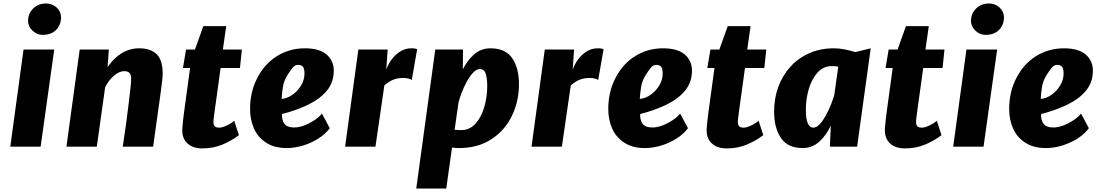

<svg xmlns="http://www.w3.org/2000/svg" viewBox="-20 -841 6314 1101"><path d="M39 0 115 -557H291L213 0ZM224 -641Q192 -641 166.5 -665Q141 -689 141 -721Q141 -763 170 -792Q199 -821 244 -821Q280 -821 305 -797.8Q330 -774.5 330 -742Q330 -698 301.8 -669.5Q273.5 -641 224 -641Z M361 0 437 -557H604L597 -456Q631 -507 677.2 -535.5Q723.5 -564 778 -564Q844 -564 878.5 -530Q913 -496 913 -417Q913 -406 909.8 -377.2Q906.5 -348.5 901.8 -313.8Q897 -279 893 -250Q891.5 -240 887.8 -213Q884 -186 879.2 -151.2Q874.5 -116.5 869.8 -83Q865 -49.5 861.8 -26.5Q858.5 -3.5 858 0H684Q695.5 -75 703.8 -137.2Q712 -199.5 718 -249Q724 -299.5 727.8 -333.2Q731.5 -367 732 -385Q733 -411.5 723 -422.2Q713 -433 692 -433Q665 -433 634.5 -407.8Q604 -382.5 583 -341L535 0Z M1140 10Q1087 10 1056 -17.5Q1025 -45 1025 -95Q1025 -99.5 1026.5 -116.5Q1028 -133.5 1030.2 -154.8Q1032.5 -176 1035 -194L1070 -451H1029L1047 -557H1098L1146 -691H1277L1258 -557H1367L1356 -451H1245Q1233.5 -367.5 1226 -313.2Q1218.5 -259 1214 -227.2Q1209.5 -195.5 1207.5 -179Q1205.5 -162.5 1204.8 -155Q1204 -147.5 1204 -141Q1204 -126 1211 -117.5Q1218 -109 1238 -109Q1254 -109 1280.8 -121.5Q1307.5 -134 1323 -149L1350 -66Q1311 -36 1258.2 -13Q1205.5 10 1140 10Z M1625 8Q1552 8 1506 -23Q1458 -54 1436 -104.8Q1414 -155.5 1414 -216Q1414 -315.5 1456 -395Q1497.5 -475.5 1569.2 -519.8Q1641 -564 1728 -564Q1812 -564 1853 -528.2Q1894 -492.5 1894 -436Q1894 -369 1854.5 -321.2Q1815 -273.5 1747.8 -241Q1680.5 -208.5 1597 -187V-173Q1600 -141 1616 -125.5Q1632 -110 1668 -110Q1695.5 -110 1727 -122.5Q1758.5 -135 1785.5 -153.5Q1812.5 -172 1826 -190L1871 -106Q1846.5 -72.5 1806 -46.8Q1765.5 -21 1718 -6.5Q1670.5 8 1625 8ZM1595 -274Q1626 -276 1656.2 -297Q1686.5 -318 1706.2 -350.5Q1726 -383 1726 -419Q1726 -445.5 1717.8 -457.2Q1709.5 -469 1689 -469Q1671 -469 1657.5 -452Q1644 -435 1628 -410Q1607 -376.5 1601.5 -338Q1596 -299.5 1595 -274Z M1959 0 2035 -557H2203L2195 -441Q2206 -473.5 2227 -501.5Q2248 -529.5 2276.5 -546.8Q2305 -564 2338 -564Q2364.5 -564 2372 -558L2341 -381Q2337.5 -387 2322.5 -390.5Q2307.5 -394 2293 -394Q2261 -394 2235.8 -384.2Q2210.5 -374.5 2184 -351L2133 0Z M2367 240 2476 -557H2635L2634 -443Q2659 -494 2698.5 -529Q2738 -564 2792 -564Q2879 -564 2917.5 -507Q2956 -450 2956 -357Q2956 -262.5 2917 -180Q2878 -96 2800 -44Q2722 8 2613 8Q2593 8 2572 5L2539 240ZM2625 -95Q2673 -95 2707 -132Q2740 -169 2757 -227Q2774 -285 2774 -347Q2774 -388.5 2765.8 -416.8Q2757.5 -445 2731 -445Q2712 -445 2692.5 -424Q2673 -403 2656 -371.5Q2639 -340 2626.8 -307.5Q2614.5 -275 2609 -252L2587 -97Q2594 -96.5 2603.5 -95.8Q2613 -95 2625 -95Z M3028 0 3104 -557H3272L3264 -441Q3275 -473.5 3296 -501.5Q3317 -529.5 3345.5 -546.8Q3374 -564 3407 -564Q3433.5 -564 3441 -558L3410 -381Q3406.5 -387 3391.5 -390.5Q3376.5 -394 3362 -394Q3330 -394 3304.8 -384.2Q3279.5 -374.5 3253 -351L3202 0Z M3679 8Q3606 8 3560 -23Q3512 -54 3490 -104.8Q3468 -155.5 3468 -216Q3468 -315.5 3510 -395Q3551.5 -475.5 3623.2 -519.8Q3695 -564 3782 -564Q3866 -564 3907 -528.2Q3948 -492.5 3948 -436Q3948 -369 3908.5 -321.2Q3869 -273.5 3801.8 -241Q3734.5 -208.5 3651 -187V-173Q3654 -141 3670 -125.5Q3686 -110 3722 -110Q3749.5 -110 3781 -122.5Q3812.5 -135 3839.5 -153.5Q3866.5 -172 3880 -190L3925 -106Q3900.5 -72.5 3860 -46.8Q3819.5 -21 3772 -6.5Q3724.5 8 3679 8ZM3649 -274Q3680 -276 3710.2 -297Q3740.5 -318 3760.2 -350.5Q3780 -383 3780 -419Q3780 -445.5 3771.8 -457.2Q3763.5 -469 3743 -469Q3725 -469 3711.5 -452Q3698 -435 3682 -410Q3661 -376.5 3655.5 -338Q3650 -299.5 3649 -274Z M4147 10Q4094 10 4063 -17.5Q4032 -45 4032 -95Q4032 -99.5 4033.5 -116.5Q4035 -133.5 4037.2 -154.8Q4039.5 -176 4042 -194L4077 -451H4036L4054 -557H4105L4153 -691H4284L4265 -557H4374L4363 -451H4252Q4240.5 -367.5 4233 -313.2Q4225.5 -259 4221 -227.2Q4216.5 -195.5 4214.5 -179Q4212.5 -162.5 4211.8 -155Q4211 -147.5 4211 -141Q4211 -126 4218 -117.5Q4225 -109 4245 -109Q4261 -109 4287.8 -121.5Q4314.5 -134 4330 -149L4357 -66Q4318 -36 4265.2 -13Q4212.5 10 4147 10Z M4583 8Q4497 8 4458 -50Q4419 -108 4419 -201Q4419 -278 4443.5 -344Q4468 -410 4513.5 -459.5Q4559 -509 4622 -536.5Q4685 -564 4762 -564Q4791.5 -564 4824.8 -557.5Q4858 -551 4884 -542L4973 -564L4895 0H4739L4744 -121Q4720 -67 4679 -29.5Q4638 8 4583 8ZM4644 -109Q4662.5 -109 4681 -129.2Q4699.5 -149.5 4716 -179.8Q4732.5 -210 4745 -241.5Q4757.5 -273 4764 -296L4787 -459Q4773.5 -462 4750 -462Q4702 -462 4669 -426Q4635.5 -389.5 4618.2 -331.5Q4601 -273.5 4601 -211Q4601 -109 4644 -109Z M5169 10Q5116 10 5085 -17.5Q5054 -45 5054 -95Q5054 -99.5 5055.5 -116.5Q5057 -133.5 5059.2 -154.8Q5061.5 -176 5064 -194L5099 -451H5058L5076 -557H5127L5175 -691H5306L5287 -557H5396L5385 -451H5274Q5262.5 -367.5 5255 -313.2Q5247.5 -259 5243 -227.2Q5238.5 -195.5 5236.5 -179Q5234.5 -162.5 5233.8 -155Q5233 -147.5 5233 -141Q5233 -126 5240 -117.5Q5247 -109 5267 -109Q5283 -109 5309.8 -121.5Q5336.5 -134 5352 -149L5379 -66Q5340 -36 5287.2 -13Q5234.5 10 5169 10Z M5446 0 5522 -557H5698L5620 0ZM5631 -641Q5599 -641 5573.5 -665Q5548 -689 5548 -721Q5548 -763 5577 -792Q5606 -821 5651 -821Q5687 -821 5712 -797.8Q5737 -774.5 5737 -742Q5737 -698 5708.8 -669.5Q5680.5 -641 5631 -641Z M5978 8Q5905 8 5859 -23Q5811 -54 5789 -104.8Q5767 -155.5 5767 -216Q5767 -315.5 5809 -395Q5850.5 -475.5 5922.2 -519.8Q5994 -564 6081 -564Q6165 -564 6206 -528.2Q6247 -492.5 6247 -436Q6247 -369 6207.5 -321.2Q6168 -273.5 6100.8 -241Q6033.5 -208.5 5950 -187V-173Q5953 -141 5969 -125.5Q5985 -110 6021 -110Q6048.5 -110 6080 -122.5Q6111.5 -135 6138.5 -153.5Q6165.5 -172 6179 -190L6224 -106Q6199.5 -72.5 6159 -46.8Q6118.5 -21 6071 -6.5Q6023.5 8 5978 8ZM5948 -274Q5979 -276 6009.2 -297Q6039.5 -318 6059.2 -350.5Q6079 -383 6079 -419Q6079 -445.5 6070.8 -457.2Q6062.5 -469 6042 -469Q6024 -469 6010.5 -452Q5997 -435 5981 -410Q5960 -376.5 5954.5 -338Q5949 -299.5 5948 -274Z"/></svg>

Font: Merriweather Sans ExtraBold
Style: Italic
Weight: 800
Italic angle: -7.5°
Designer: Eben Sorkin
Foundry: Eben Sorkin
Version: Version 2.001; ttfautohint (v1.8.3)